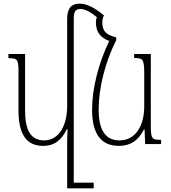

<svg xmlns="http://www.w3.org/2000/svg" viewBox="-20 -787 933 1049"><path d="M347 242H492V211H383V-686C383 -720 391 -738 418 -738C440 -738 467 -728 509 -693C506 -685 504 -676 504 -665C504 -612 529 -581 577 -563C519 -445 483 -303 483 -188C483 -49 537 10 629 10C694 10 736 -20 766 -79H770L773 0H860V-23C810 -23 804 -28 804 -101V-492H713V-470C759 -470 768 -466 768 -386V-204C768 -109 726 -20 633 -20C554 -20 519 -80 519 -188C519 -306 554 -446 615 -568V-583C561 -596 539 -616 539 -664C539 -679 542 -692 548 -703C486 -754 447 -767 414 -767C370 -767 347 -741 347 -684V-208C347 -109 307 -20 221 -20C146 -20 117 -79 117 -184V-492H26V-469C74 -469 81 -464 81 -396V-184C81 -47 129 10 216 10C282 10 319 -27 345 -81H349C348 -58 347 -30 347 -7Z"/></svg>

Font: Noto Serif Armenian Condensed ExtraLight
Style: Regular
Weight: 200
Width: 3
Designer: Monotype Design Team
Foundry: Monotype Imaging Inc.
Version: Version 2.008